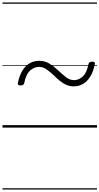

<svg xmlns="http://www.w3.org/2000/svg" viewBox="-20 -1030 803 1550"><path d="M575 -333Q543 -333 515.5 -345Q488 -357 463 -377.5Q438 -398 413 -423Q382 -452 354 -471Q326 -490 295 -490Q256 -490 223 -460.5Q190 -431 176 -361Q172 -340 147 -340Q132 -340 127 -345.5Q122 -351 125 -363Q137 -422 161.5 -461Q186 -500 220 -519.5Q254 -539 296 -539Q342 -539 377.5 -517.5Q413 -496 447 -464Q484 -429 514 -406Q544 -383 578 -383Q616 -383 648.5 -413Q681 -443 694 -512Q698 -532 723 -532Q738 -532 743 -527.5Q748 -523 745 -509Q733 -451 709 -412Q685 -373 651 -353Q617 -333 575 -333ZM0 490H763V500H0ZM0 -20H763V0H0ZM0 -505H763V-500H0ZM0 -1010H763V-1000H0Z"/></svg>

Font: Playwrite AU QLD Guides
Style: Regular
Weight: 400
Designer: Veronika Burian, José Scaglione
Foundry: TypeTogether
Version: Version 1.003